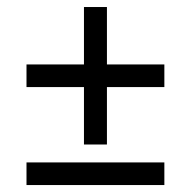

<svg xmlns="http://www.w3.org/2000/svg" viewBox="-20 -531 552 555"><path d="M222.7 -279.3H56.6V-344.7H222.7V-510.7H289.1V-344.7H455.1V-279.3H289.1V-113.3H222.7ZM56.6 -61.5H455.1V3.9H56.6Z"/></svg>

Font: DINish
Style: Regular
Weight: 400
Designer: Bert Driehuis
Foundry: Playbeing
Version: Version 3.008; git-95204e4c-release